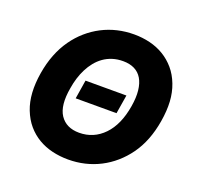

<svg xmlns="http://www.w3.org/2000/svg" viewBox="-130 -875 1048 1023"><g transform="rotate(20 394.5 -363.5)"><path d="M63.9 -372.9Q83.1 -489.3 141.3 -571.7Q169.7 -611.9 205.1 -642.6Q240.4 -673.3 281.2 -694.4Q322.1 -715.6 367.7 -726.4Q413.4 -737.2 462.4 -737.2Q509.2 -737.2 552.2 -726.7Q595.2 -716.3 631.4 -694.4Q667.6 -672.6 696 -639.6Q724.4 -606.5 741.8 -561.1Q758.9 -516.7 761.9 -465.6Q764.9 -414.4 754.6 -352.3Q735.1 -234.4 677.2 -154.1Q648.8 -114.7 613.6 -84.2Q578.5 -53.6 537.8 -32.7Q497.2 -11.7 451.7 -0.9Q406.2 9.9 357.6 9.9Q310.4 9.9 267.2 -0.4Q224.1 -10.7 187.7 -32.1Q151.3 -53.6 123 -86.6Q94.8 -119.7 77.1 -165.1Q43.7 -250.7 63.9 -372.9ZM255.7 -196.4Q290.5 -144.2 364 -144.2Q446 -144.2 503.6 -203.8Q560.7 -263.1 578.8 -372.9Q587.4 -424.4 583.1 -463.6Q578.8 -502.8 563 -529.5Q547.2 -556.1 520.1 -569.6Q492.9 -583.1 455.6 -583.1Q422.6 -583.1 395.1 -574.2Q367.5 -565.3 345.2 -549.4Q322.8 -533.4 305.2 -511.5Q287.6 -489.7 274.7 -464.1Q261.7 -438.6 253 -410.2Q244.3 -381.7 239.7 -352.3Q221.2 -248.6 255.7 -196.4ZM301.8 -416.9H533.7L516.3 -310.4H284.8Z"/></g></svg>

Font: Inter P Extra Bold
Style: Italic
Weight: 800
Italic angle: 9.39999°
Designer: Rasmus Andersson
Foundry: rsms
Version: Version 3.018;git-588b23468